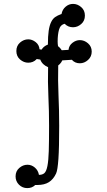

<svg xmlns="http://www.w3.org/2000/svg" viewBox="-20 -755 551 986"><path d="M287 -426 279 -419Q277 -341 280.5 -264Q284 -187 284 -109Q284 3 280 61Q276 119 268 136Q254 166 231 180.5Q208 195 172 195H161Q145 211 120 211Q95 211 77.5 193.5Q60 176 60 151Q60 124 79 107.5Q98 91 121 91Q142 91 159 105.5Q176 120 180 143Q198 143 208 134Q218 125 223.5 97.5Q229 70 230.5 20.5Q232 -29 232 -110Q232 -185 228.5 -260Q225 -335 227 -410Q214 -415 203 -425Q192 -435 187 -449L168 -452L167 -450Q150 -433 125 -433Q102 -433 83 -449.5Q64 -466 64 -493Q64 -520 83 -536.5Q102 -553 125 -553Q145 -553 163 -539Q181 -525 183 -502L193 -500L201 -510Q212 -521 226 -526Q226 -569 230 -596.5Q234 -624 242.5 -641.5Q251 -659 263.5 -667.5Q276 -676 293 -682L296 -683Q300 -706 317 -720.5Q334 -735 355 -735Q378 -735 397 -718.5Q416 -702 416 -675Q416 -648 397 -631.5Q378 -615 355 -615Q330 -615 313 -632V-633Q290 -628 283 -602.5Q276 -577 276 -542Q276 -536 276.5 -530Q277 -524 278 -518L287 -510Q289 -507 292 -504Q295 -501 297 -497L332 -499Q334 -521 352 -535Q370 -549 390 -549Q413 -549 432 -532.5Q451 -516 451 -490Q451 -464 432 -447Q413 -430 390 -430Q365 -430 349 -448L300 -445Q295 -434 287 -426Z"/></svg>

Font: Nelagoney
Style: Regular
Weight: 400
Designer: Kanati
Foundry: Kanati and Michael Everson
Version: Version 2.000